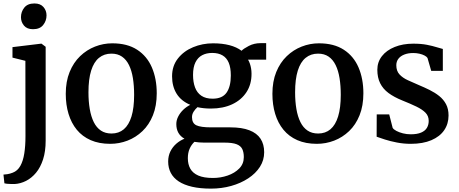

<svg xmlns="http://www.w3.org/2000/svg" viewBox="-30 -819 2648 1108"><path d="M54.5 243Q46 243 33.5 242.8Q21 242.5 10.2 241.5Q-0.5 240.5 -4.5 239L-10 188.5Q-3 188.5 12 186.2Q27 184 43.5 177.5Q71.5 167 87.5 138.2Q103.5 109.5 110.2 66.2Q117 23 117 -32.5L116.5 -468L42 -486.5V-547L207 -567H209.5L233.5 -549V-7.5Q233.5 54.5 218.5 100.8Q203.5 147 178 177.8Q152.5 208.5 120.5 224.8Q88.5 241 54.5 243ZM160 -650.5Q126 -650.5 108.5 -671.2Q91 -692 91 -719.5Q91 -751 110.2 -775Q129.5 -799 168 -799H169Q203 -799 220.8 -778.5Q238.5 -758 238.5 -730.5Q238.5 -699 219.2 -674.8Q200 -650.5 161 -650.5Z M349.5 -277.5Q349.5 -349 371.8 -403.5Q394 -458 432.2 -494.8Q470.5 -531.5 518.5 -550.2Q566.5 -569 618 -569Q704.5 -569 761.5 -532Q818.5 -495 846.5 -429.8Q874.5 -364.5 874.5 -280.5Q874.5 -208.5 852.5 -153.8Q830.5 -99 792.2 -62.5Q754 -26 706 -7.5Q658 11 606 11Q541.5 11 493.2 -10.2Q445 -31.5 413.2 -70.2Q381.5 -109 365.5 -161.8Q349.5 -214.5 349.5 -277.5ZM613.5 -48.5Q655.5 -48.5 684.5 -73Q713.5 -97.5 728.8 -147Q744 -196.5 744 -271.5Q744 -324.5 737 -368Q730 -411.5 714.5 -443.2Q699 -475 674 -492.2Q649 -509.5 613 -509.5Q571 -509.5 541.2 -485.2Q511.5 -461 496 -411.5Q480.5 -362 480.5 -286.5Q480.5 -233.5 488 -189.8Q495.5 -146 511.2 -114.2Q527 -82.5 552.2 -65.5Q577.5 -48.5 613.5 -48.5Z M1187.5 269.5Q1125 269.5 1078.5 258.8Q1032 248 1001.2 227.8Q970.5 207.5 955.5 178.5Q940.5 149.5 940.5 113Q940.5 81 953.2 55Q966 29 987.5 10.2Q1009 -8.5 1034.5 -18.5Q1011 -32 999.2 -53Q987.5 -74 987.5 -103Q987.5 -125 998.2 -146.2Q1009 -167.5 1027.2 -185.2Q1045.5 -203 1068 -214Q1015.5 -236 989.2 -278.2Q963 -320.5 963 -378.5Q963 -438.5 996.5 -481.2Q1030 -524 1084.2 -546.5Q1138.5 -569 1199.5 -569Q1253 -569 1294.2 -558.2Q1335.5 -547.5 1364 -526Q1375 -538 1405.8 -554Q1436.5 -570 1474 -570H1506V-474.5H1401.5Q1408 -464 1412.2 -451.2Q1416.5 -438.5 1419 -424Q1421.5 -409.5 1421.5 -394Q1422 -333 1392.5 -287.5Q1363 -242 1310 -217.2Q1257 -192.5 1187 -192.5Q1166 -192.5 1146.5 -194.5Q1127 -196.5 1109.5 -200.5Q1096 -188.5 1087 -174Q1078 -159.5 1078 -143Q1078 -108 1103 -96Q1128 -84 1188.5 -84H1299.5Q1366 -84 1409.2 -67.2Q1452.5 -50.5 1473.5 -18.5Q1494.5 13.5 1494.5 59.5Q1494.5 105.5 1470 143.8Q1445.5 182 1402.5 210.2Q1359.5 238.5 1304.2 254Q1249 269.5 1187.5 269.5ZM1199 208Q1243 208 1283.8 194Q1324.5 180 1350.8 153.2Q1377 126.5 1377 87.5Q1377 59.5 1368 41Q1359 22.5 1335 13.2Q1311 4 1266 4H1148.5Q1133 4 1118.8 2.8Q1104.5 1.5 1092 -0.5Q1074.5 16 1064.2 39.5Q1054 63 1054 94Q1054 129 1068.2 154.5Q1082.5 180 1114.2 194Q1146 208 1199 208ZM1197 -249.5Q1253 -249.5 1277.5 -284.5Q1302 -319.5 1302 -383.5Q1302 -428.5 1290 -457Q1278 -485.5 1254 -499.5Q1230 -513.5 1194.5 -513.5Q1161.5 -513.5 1136.8 -500.5Q1112 -487.5 1098 -459.5Q1084 -431.5 1084 -386.5Q1084 -345.5 1095.5 -314.5Q1107 -283.5 1132 -266.5Q1157 -249.5 1197 -249.5Z M1542 -277.5Q1542 -349 1564.2 -403.5Q1586.5 -458 1624.8 -494.8Q1663 -531.5 1711 -550.2Q1759 -569 1810.5 -569Q1897 -569 1954 -532Q2011 -495 2039 -429.8Q2067 -364.5 2067 -280.5Q2067 -208.5 2045 -153.8Q2023 -99 1984.8 -62.5Q1946.5 -26 1898.5 -7.5Q1850.5 11 1798.5 11Q1734 11 1685.8 -10.2Q1637.5 -31.5 1605.8 -70.2Q1574 -109 1558 -161.8Q1542 -214.5 1542 -277.5ZM1806 -48.5Q1848 -48.5 1877 -73Q1906 -97.5 1921.2 -147Q1936.5 -196.5 1936.5 -271.5Q1936.5 -324.5 1929.5 -368Q1922.5 -411.5 1907 -443.2Q1891.5 -475 1866.5 -492.2Q1841.5 -509.5 1805.5 -509.5Q1763.5 -509.5 1733.8 -485.2Q1704 -461 1688.5 -411.5Q1673 -362 1673 -286.5Q1673 -233.5 1680.5 -189.8Q1688 -146 1703.8 -114.2Q1719.5 -82.5 1744.8 -65.5Q1770 -48.5 1806 -48.5Z M2340.5 11Q2299.5 11 2260.8 3.5Q2222 -4 2191.5 -13.8Q2161 -23.5 2143.5 -30L2144 -159H2216L2236 -81Q2241.5 -72 2257.5 -63.5Q2273.5 -55 2295.2 -49.5Q2317 -44 2340 -44Q2377 -44 2400 -53.8Q2423 -63.5 2433.5 -81Q2444 -98.5 2444 -121.5Q2444 -149.5 2425.5 -168.5Q2407 -187.5 2372.8 -204Q2338.5 -220.5 2291 -239.5Q2244 -258.5 2212 -282.2Q2180 -306 2163.8 -338.8Q2147.5 -371.5 2147.5 -416.5Q2147.5 -461 2174 -495Q2200.5 -529 2247.8 -548Q2295 -567 2355 -567Q2400.5 -567 2433.5 -560.5Q2466.5 -554 2489.2 -546.8Q2512 -539.5 2525.5 -536.5V-410H2458.5L2437 -484.5Q2432.5 -492 2420.2 -498.5Q2408 -505 2391 -509Q2374 -513 2354.5 -513Q2325 -513 2303 -504.2Q2281 -495.5 2269 -479.8Q2257 -464 2257 -442.5Q2257 -409.5 2275.5 -389.5Q2294 -369.5 2323.8 -356Q2353.5 -342.5 2386 -328.5Q2418.5 -315 2449.2 -299.8Q2480 -284.5 2504.8 -264.8Q2529.5 -245 2544 -217.8Q2558.5 -190.5 2558.5 -152.5Q2558.5 -104.5 2533.5 -67.8Q2508.5 -31 2459.5 -10Q2410.5 11 2340.5 11Z"/></svg>

Font: Merriweather 20pt SemiBold
Style: Regular
Weight: 600
Version: Version 2.100